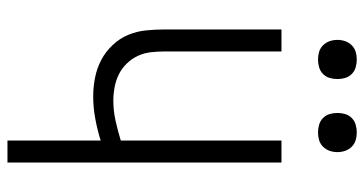

<svg xmlns="http://www.w3.org/2000/svg" viewBox="-251 -726 977 515"><g transform="rotate(90 237.5 -468.5)"><path d="M357 0V-250Q328 -241 298 -235.5Q268 -230 238 -230Q213 -230 188 -235Q163 -240 141 -251.5Q119 -263 101 -282Q83 -301 73.5 -324Q64 -347 61.5 -372Q59 -397 59 -422V-735H118V-422Q118 -404 120 -385.5Q122 -367 129.5 -350.5Q137 -334 150 -320.5Q163 -307 179 -299Q195 -291 213.5 -287.5Q232 -284 250 -284Q277 -284 304 -290Q331 -296 357 -304V-735H416V0ZM335 -833Q325 -833 314.5 -836Q304 -839 296.5 -846.5Q289 -854 286 -864Q283 -874 283 -885Q283 -896 286 -906Q289 -916 296.5 -923.5Q304 -931 314.5 -934Q325 -937 335 -937Q346 -937 356 -934Q366 -931 373.5 -923.5Q381 -916 384.5 -906Q388 -896 388 -885Q388 -874 384.5 -864Q381 -854 373.5 -846.5Q366 -839 356 -836Q346 -833 335 -833ZM140 -833Q129 -833 119 -836Q109 -839 101.5 -846.5Q94 -854 90.5 -864Q87 -874 87 -885Q87 -896 90.5 -906Q94 -916 101.5 -923.5Q109 -931 119 -934Q129 -937 140 -937Q150 -937 160.5 -934Q171 -931 178.5 -923.5Q186 -916 189 -906Q192 -896 192 -885Q192 -874 189 -864Q186 -854 178.5 -846.5Q171 -839 160.5 -836Q150 -833 140 -833Z"/></g></svg>

Font: Iosevka QP Light
Style: Regular
Weight: 300
Designer: Belleve Invis
Foundry: Belleve Invis
Version: Version 20.0.0; ttfautohint (v1.8.4)